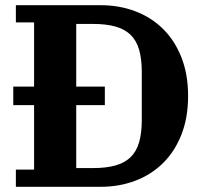

<svg xmlns="http://www.w3.org/2000/svg" viewBox="-20 -718 795 738"><path d="M41 -66H111V-314H31V-385H111V-632H41V-698H367Q439 -698 500.5 -674.5Q562 -651 607 -606.5Q652 -562 677.5 -497Q703 -432 703 -349Q703 -266 677.5 -201Q652 -136 607 -91.5Q562 -47 500.5 -23.5Q439 0 367 0H41ZM273 -72H338Q388 -72 423.5 -82Q459 -92 481.5 -113.5Q504 -135 514.5 -170.5Q525 -206 525 -257V-441Q525 -492 514.5 -527.5Q504 -563 481.5 -584.5Q459 -606 423.5 -616Q388 -626 338 -626H273V-385H383V-314H273Z"/></svg>

Font: IBM Plex Serif
Style: Bold
Weight: 700
Designer: Mike Abbink, Paul van der Laan, Pieter van Rosmalen
Foundry: Bold Monday
Version: Version 2.008